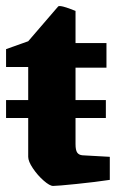

<svg xmlns="http://www.w3.org/2000/svg" viewBox="-22 -601 388 633"><path d="M340 -84V-8Q294 -1 230.5 5.5Q167 12 153 12Q142 12 122 -5.5Q102 -23 86.5 -46Q71 -69 71 -84V-212H-2V-271H71V-380H-2V-439L71 -465L170 -580Q178 -585 227 -565V-459H329V-378H227V-271H327V-212H227V-126Q227 -106 232.5 -98Q238 -90 250 -89Z"/></svg>

Font: Grenze ExtraBold
Style: Regular
Weight: 800
Designer: Renata Polastri
Foundry: Omnibus-Type
Version: Version 1.002; ttfautohint (v1.8)